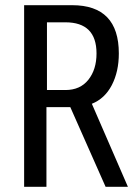

<svg xmlns="http://www.w3.org/2000/svg" viewBox="-20 -720 533 740"><path d="M161 -634V-373H232Q289 -373 320.5 -412.5Q352 -452 352 -514Q352 -634 232 -634ZM159 -307V0H73V-700H258Q438 -700 438 -514Q438 -444 411 -392Q384 -340 334 -320L473 0H387L251 -307Z"/></svg>

Font: Homenaje
Style: Regular
Weight: 400
Version: Version 1.002